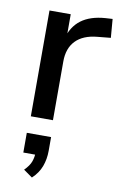

<svg xmlns="http://www.w3.org/2000/svg" viewBox="-87 -550 548 872"><g transform="rotate(10 186.5 -113.5)"><path d="M71 0V-488H169V-371H159Q175 -431 216.5 -462Q258 -493 327 -498L360 -500L367 -414L306 -408Q241 -402 207 -367Q173 -332 173 -271V0ZM124 273 83 244Q106 221 113.5 200Q121 179 121 155L145 168H66V77H178V140Q178 179 165.5 212.5Q153 246 124 273Z"/></g></svg>

Font: Nunito Sans 12pt ExtraLight 12pt SemiBold
Style: Regular
Weight: 600
Version: Version 3.101;gftools[0.9.27]